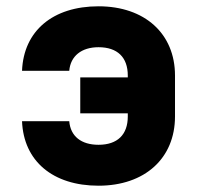

<svg xmlns="http://www.w3.org/2000/svg" viewBox="-20 -580 640 610"><path d="M293 10C440 10 536 -77 536 -210V-340C536 -473 440 -560 293 -560C148 -560 55 -482 50 -355H200C204 -402 239 -430 293 -430C353 -430 386 -398 386 -340V-334H235V-220H386V-210C386 -152 353 -120 293 -120C238 -120 204 -147 200 -195H50C55 -68 148 10 293 10Z"/></svg>

Font: JetBrains Mono ExtraBold
Style: Regular
Weight: 800
Monospace: yes
Designer: Philipp Nurullin, Konstantin Bulenkov
Foundry: JetBrains
Version: Version 2.305